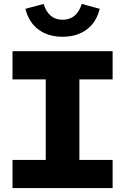

<svg xmlns="http://www.w3.org/2000/svg" viewBox="-20 -962 640 982"><path d="M44 0V-144H214V-556H44V-700H556V-556H386V-144H556V0ZM300 -774Q226 -774 176.5 -811Q127 -848 110 -917L203 -942Q228 -861 300 -861Q373 -861 398 -942L490 -917Q473 -848 423.5 -811Q374 -774 300 -774Z"/></svg>

Font: Red Hat Mono
Style: Bold
Weight: 700
Monospace: yes
Designer: Pentagram, MCKL
Foundry: Pentagram, MCKL
Version: Version 1.023; ttfautohint (v1.8.3)